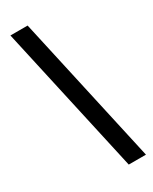

<svg xmlns="http://www.w3.org/2000/svg" viewBox="-222 -763 781 977"><g transform="rotate(-30 168.5 -275.0)"><path d="M223 160H324L131 -710H30Z"/></g></svg>

Font: DAIFUKU Sans
Style: Bold
Weight: 700
Designer: Original font ‘Source Han Sans JP’ : Paul D. Hunt
Foundry: Daifuku
Version: Version 1.000